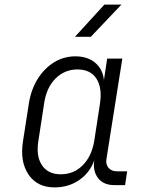

<svg xmlns="http://www.w3.org/2000/svg" viewBox="-20 -805 640 835"><path d="M306 -645 434 -785H508L375 -645ZM217 10Q142 10 104 -46Q66 -102 80 -191L106 -358Q116 -418 145 -463.5Q174 -509 216 -534.5Q258 -560 308 -560Q361 -560 394 -532Q427 -504 432 -457L446 -550H512L443 -114Q439 -90 452 -75Q465 -60 488 -60H533L524 0H477Q430 0 406.5 -30.5Q383 -61 390 -108Q371 -54 324.5 -22Q278 10 217 10ZM244 -47Q301 -47 340 -86.5Q379 -126 390 -193L415 -356Q425 -424 399 -463.5Q373 -503 317 -503Q261 -503 221.5 -463.5Q182 -424 172 -356L147 -193Q136 -126 162.5 -86.5Q189 -47 244 -47Z"/></svg>

Font: JetBrains Mono NL ExtraLight
Style: Italic
Weight: 200
Italic angle: -9°
Monospace: yes
Designer: Philipp Nurullin, Konstantin Bulenkov
Foundry: JetBrains
Version: Version 2.305; ttfautohint (v1.8.4.7-5d5b)